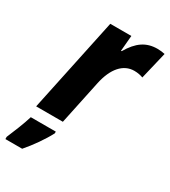

<svg xmlns="http://www.w3.org/2000/svg" viewBox="-236 -655 862 971"><g transform="rotate(30 195.0 -169.0)"><path d="M6 0H162L216 -256C236 -351 283 -404 347 -404C367 -404 385 -400 398 -395L436 -554C424 -557 408 -559 393 -559C327 -559 282 -528 241 -458H237L245 -549H122ZM-46 208V221H52C91 176 131 119 156 71V61H10C-3 105 -29 168 -46 208Z"/></g></svg>

Font: Noto Sans SemiCondensed ExtraBold
Style: Italic
Weight: 800
Width: 4
Italic angle: -12°
Designer: Monotype Design Team
Foundry: Monotype Imaging Inc.
Version: Version 2.013